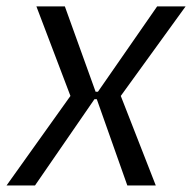

<svg xmlns="http://www.w3.org/2000/svg" viewBox="-25 -565 585 585"><path d="M85.9 -545.5 189.6 -272.7 -5 0H81.7L262.8 -262.8H269.9L362.9 0H449.6L343 -272.7L540.5 -545.5H453.8L273.4 -285.5H266.3L172.6 -545.5Z"/></svg>

Font: Riot Sans 2.0
Style: Italic
Weight: 400
Italic angle: -9.39999°
Designer: Rasmus Andersson
Foundry: rsms
Version: Version 3.006;hotconv 1.0.109;makeotfexe 2.5.65596